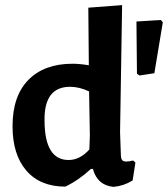

<svg xmlns="http://www.w3.org/2000/svg" viewBox="-20 -722 656 750"><path d="M457 -702 449 -205 452 -121Q452 -104 456.5 -97.5Q461 -91 473 -91Q484 -91 500 -95L509 -87L498 -17Q464 4 424 8Q360 2 343 -62H335Q286 -17 235 7Q137 7 83 -55.5Q29 -118 29 -229Q29 -347 91 -410Q153 -473 263 -473Q292 -473 327 -467L325 -692ZM608 -644 616 -635 583 -436 525 -427 515 -434 513 -638ZM254 -383Q151 -383 154 -249Q155 -97 248 -97Q292 -97 329 -138L331 -193L328 -365Q289 -383 254 -383Z"/></svg>

Font: Alegreya Sans
Style: Bold
Weight: 700
Designer: Juan Pablo del Peral
Foundry: Huerta Tipografica
Version: Version 2.007